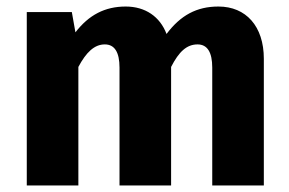

<svg xmlns="http://www.w3.org/2000/svg" viewBox="-20 -568 885 588"><path d="M649 -548C582 -548 533 -521 490 -464C470 -517 425 -548 365 -548C301 -548 252 -522 211 -469L200 -531H62V0H220V-363C244 -408 269 -432 301 -432C331 -432 346 -408 346 -361V0H504V-363C528 -410 552 -432 585 -432C615 -432 630 -408 630 -361V0H788V-388C788 -488 733 -548 649 -548Z"/></svg>

Font: Fira Sans
Style: Bold
Weight: 700
Designer: Carrois Corporate & Edenspiekermann AG
Foundry: Carrois Corporate GbR & Edenspiekermann AG
Version: Version 4.203